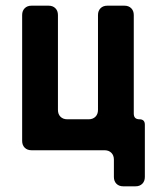

<svg xmlns="http://www.w3.org/2000/svg" viewBox="-20 -529 547 676"><path d="M381 94V33Q381 18 372 9Q363 0 348 0H91Q76 0 67 -9Q58 -18 58 -33V-476Q58 -491 67 -500Q76 -509 91 -509H151Q166 -509 175 -500Q184 -491 184 -476V-142Q184 -127 193 -118Q202 -109 217 -109H292Q307 -109 316 -118Q325 -127 325 -142V-476Q325 -491 334 -500Q343 -509 358 -509H418Q433 -509 442 -500Q451 -491 451 -476V-129Q451 -109 471 -109Q490 -109 490 -90V94Q490 109 481 118Q472 127 457 127H414Q399 127 390 118Q381 109 381 94Z"/></svg>

Font: Higure Gothic Black
Style: Regular
Weight: 900
Designer: Yoshimichi Ohira
Foundry: Positype
Version: Version 1.000